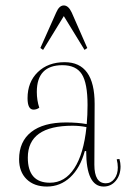

<svg xmlns="http://www.w3.org/2000/svg" viewBox="-20 -672 476 704"><path d="M138 -489 128 -496 186 -626Q197 -652 214 -652Q231 -652 243 -626L300 -496L290 -489L214 -613ZM152 12Q105 12 77.5 -15Q50 -42 50 -88Q50 -153 94.5 -188Q139 -223 222 -223Q264 -223 298 -217Q301 -250 301 -287Q301 -367 280 -400Q259 -433 209 -433Q115 -433 115 -335Q115 -304 124 -277Q114 -270 103 -270Q81 -270 81 -312Q81 -371 118.5 -407.5Q156 -444 217 -444Q327 -444 327 -291L326 -68Q326 0 368 0Q387 0 399.5 -16.5Q412 -33 412 -58Q412 -72 408 -88L418 -89Q422 -74 422 -62Q422 -30 404.5 -9Q387 12 360 12Q296 12 296 -118H291Q274 -56 237.5 -22Q201 12 152 12ZM82 -94Q82 -2 163 -2Q218 -2 252.5 -55Q287 -108 297 -206Q272 -211 246 -211Q82 -211 82 -94Z"/></svg>

Font: Arapey Thin-Display
Style: Regular
Weight: 100
Designer: Eduardo Rodriguez Tunni
Foundry: Eduardo Rodriguez Tunni
Version: Version 4.000